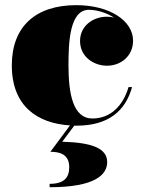

<svg xmlns="http://www.w3.org/2000/svg" viewBox="-20 -490 584 764"><path d="M255.5 175C255.5 215.5 236.5 241.5 177.5 241.5V255C358.5 255 406.5 205 406.5 155C406.5 99 343 77 227.5 74L275.5 10C278.5 10 282 10 285.5 10C411.5 10 479.5 -49 505.5 -143.5H491.5C469.5 -69 420 -18.5 347.5 -18.5C271 -18.5 252.5 -115.5 252.5 -230C252.5 -324 257.5 -451 334 -451C365 -451 403 -439.5 434 -420C425 -422.5 415.5 -423.5 405.5 -423.5C350 -423.5 298.5 -387 298.5 -327C298.5 -262 355.5 -228.5 405.5 -228.5C461 -228.5 509.5 -267 509.5 -328C509.5 -408 415.5 -469.5 283.5 -469.5C122.5 -469.5 27 -385 27 -230C27 -66.5 130 1 258.5 9L180.5 114C215.5 114 255.5 122.5 255.5 175Z"/></svg>

Font: Bodoni* 16pt Fatface
Style: Regular
Weight: 900
Version: Version 2.3